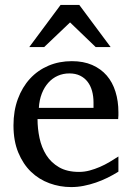

<svg xmlns="http://www.w3.org/2000/svg" viewBox="-20 -740 530 772"><path d="M456.1 -49.8Q435.1 -36.6 412.4 -25.4Q389.6 -14.2 365.5 -5.9Q341.3 2.4 316.4 7.3Q291.5 12.2 266.1 12.2Q220.7 12.2 178.7 -3.2Q136.7 -18.6 104.7 -49.3Q72.8 -80.1 53.5 -126.7Q34.2 -173.3 34.2 -235.8Q34.2 -294.4 51.8 -342Q69.3 -389.6 100.6 -423.6Q131.8 -457.5 174.8 -475.8Q217.8 -494.1 269 -494.1Q315.4 -494.1 350.6 -478.8Q385.7 -463.4 409.2 -436.3Q432.6 -409.2 444.3 -371.3Q456.1 -333.5 456.1 -289.1V-275.9Q456.1 -268.1 455.1 -261.2H130.9Q130.9 -223.1 138.9 -185.1Q147 -147 166 -116.7Q185.1 -86.4 217.3 -67.6Q249.5 -48.8 297.9 -48.8Q319.3 -48.8 340.3 -54.4Q361.3 -60.1 381.6 -68.8Q401.9 -77.6 420.4 -88.6Q439 -99.6 456.1 -110.8ZM356 -328.1Q356 -353 350.1 -374.3Q344.2 -395.5 332.3 -411.1Q320.3 -426.8 302 -435.8Q283.7 -444.8 258.8 -444.8Q233.9 -444.8 212.4 -435.3Q190.9 -425.8 174.6 -407.7Q158.2 -389.6 148.2 -364Q138.2 -338.4 136.2 -306.2H356ZM364.7 -550.8 261.7 -649.9 157.7 -550.8H97.7L223.6 -720.2H298.8L424.8 -550.8Z"/></svg>

Font: BabelStone Ogham
Style: Regular
Weight: 400
Designer: Andrew West
Foundry: BabelStone
Version: Version 2.02 March 14, 2022